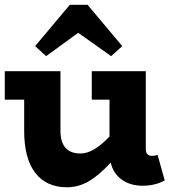

<svg xmlns="http://www.w3.org/2000/svg" viewBox="-20 -769 719 803"><path d="M307.1 -631.8 172.9 -534.2 127 -576.2 272 -749H346.2L491.2 -576.2L444.8 -534.2ZM639.2 -121.1 668.9 -14.2Q628.4 7.8 576.2 7.8Q525.9 7.8 490 -17.3Q454.1 -42.5 442.9 -88.9Q394 -35.6 351.1 -10.7Q308.1 14.2 259.8 14.2Q173.8 14.2 127.4 -46.1Q81.1 -106.4 81.1 -222.2V-352.1H0V-471.2H232.9V-222.2Q232.9 -127 316.9 -127Q371.1 -127 438 -198.2V-352.1H363.8V-471.2H589.8V-146Q589.8 -117.2 615.2 -117.2Q629.4 -117.2 639.2 -121.1Z"/></svg>

Font: BioRhyme ExtraBold
Style: Regular
Weight: 800
Designer: Aoife Mooney
Foundry: Aoife Mooney Type
Version: Version 1.500;PS 001.500;hotconv 1.0.88;makeotf.lib2.5.64775